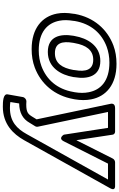

<svg xmlns="http://www.w3.org/2000/svg" viewBox="236 -839 841 1353"><g transform="rotate(90 656.5 -162.5)"><path d="M128 -269C148 -385 216 -459 310 -494C343 -506 380 -513 421 -513C550 -513 614 -452 630 -367C636 -337 636 -305 630 -269L628 -259C608 -143 540 -69 446 -34C413 -22 376 -15 335 -15C206 -15 142 -76 126 -161C120 -191 121 -223 127 -259ZM78 -269 77 -259C70 -218 69 -179 76 -143C96 -39 179 35 326 35C373 35 416 28 456 13C570 -30 654 -125 678 -259L680 -269C687 -310 687 -349 680 -385C660 -489 577 -563 430 -563C383 -563 340 -556 300 -541C186 -498 102 -403 78 -269ZM524 -269C539 -356 520 -449 410 -449C300 -449 249 -355 234 -269L232 -259C217 -171 234 -79 346 -79C457 -79 508 -172 523 -259ZM474 -269 473 -259C459 -180 426 -129 355 -129C283 -129 268 -179 282 -259L284 -269C298 -347 331 -399 401 -399C472 -399 488 -347 474 -269ZM709 123C773 122 818 98 845 50L869 11C873 5 874 -3 873 -8L769 -503H881L929 -192C929 -192 954 -148 976 -192L1133 -503H1245L925 70C887 138 838 188 741 188C724 188 709 187 699 185ZM732 238C854 238 924 166 968 88L1307 -519C1328 -556 1290 -553 1290 -553H1124C1114 -553 1102 -547 1097 -536L968 -280L929 -536C928 -545 919 -553 908 -553H741C701 -553 712 -519 712 -519L821 0L802 31C784 60 771 73 716 73C711 73 702 72 693 72C682 72 667 82 664 97L645 204C639 237 700 238 732 238Z"/></g></svg>

Font: Asimov
Style: WidOuIt
Weight: 500
Designer: Google
Version: Version 2.000980; 2014